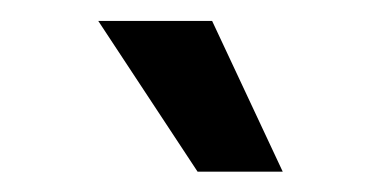

<svg xmlns="http://www.w3.org/2000/svg" viewBox="-20 -783 377 186"><path d="M171.4 -616.7 75.2 -762.7H185.5L253.9 -616.7Z"/></svg>

Font: Inter Medium
Style: Regular
Weight: 500
Designer: Rasmus Andersson
Foundry: rsms
Version: Version 4.001;git-9221beed3